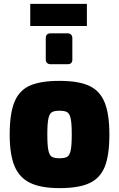

<svg xmlns="http://www.w3.org/2000/svg" viewBox="-20 -965 614 990"><path d="M30 -271Q30 -380 54.5 -439.5Q79 -499 134 -523.5Q189 -548 287 -548Q385 -548 440 -522.5Q495 -497 519.5 -437Q544 -377 544 -271Q544 -165 520.5 -106Q497 -47 442 -21Q387 5 287 5Q190 5 134.5 -22.5Q79 -50 54.5 -109.5Q30 -169 30 -271ZM350 -272Q350 -328 344.5 -353.5Q339 -379 326.5 -386.5Q314 -394 287 -394Q260 -394 247.5 -386.5Q235 -379 229.5 -353.5Q224 -328 224 -272Q224 -215 229.5 -189.5Q235 -164 247.5 -156.5Q260 -149 287 -149Q314 -149 326.5 -156.5Q339 -164 344.5 -189.5Q350 -215 350 -272ZM216 -657V-768Q216 -780 222 -786.5Q228 -793 240 -793H330Q341 -793 347 -786Q353 -779 353 -768V-657Q353 -646 347 -640Q341 -634 330 -634H240Q229 -634 222.5 -640.5Q216 -647 216 -657ZM136 -945H428V-831H136Z"/></svg>

Font: Exo Black
Style: Regular
Weight: 900
Designer: Natanael Gama
Foundry: Natanael Gama
Version: Version 1.500; ttfautohint (v1.6)